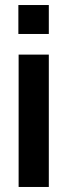

<svg xmlns="http://www.w3.org/2000/svg" viewBox="-20 -743 268 763"><path d="M54 0V-526H174V0ZM53 -608V-723H174V-608Z"/></svg>

Font: Archivo Narrow
Style: Bold
Weight: 700
Designer: Hector Gatti
Foundry: Omnibus-Type
Version: Version 3.002